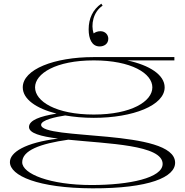

<svg xmlns="http://www.w3.org/2000/svg" viewBox="-20 -811 1007 1046"><path d="M491 -169C705 -169 877 -237 877 -335C877 -403 795 -456 673 -482H930V-500H494H491C275 -500 104 -433 104 -335C104 -271 177 -220 288 -192C198 -178 139 -156 138 -120C137 -85 203 -68 296 -56C117 -34 34 19 34 72C34 146 187 214 484 215C792 216 936 154 934 74C930 -110 204 -46 204 -131C204 -157 283 -174 335 -182C382 -174 435 -169 491 -169ZM491 -187C284 -187 171 -259 171 -335C171 -410 284 -482 491 -482C696 -482 810 -411 810 -335C810 -259 696 -187 491 -187ZM539 -780 532 -791C486 -759 463 -711 463 -651C463 -600 480 -558 523 -558C546 -558 570 -571 570 -600C570 -621 554 -641 527 -641C512 -641 500 -636 490 -629C474 -676 488 -747 539 -780ZM101 73C101 9 197 -28 352 -50C567 -28 866 -22 866 82C866 158 686 197 479 197C252 197 101 136 101 73Z"/></svg>

Font: Sprat Extended Light
Style: Regular
Weight: 300
Width: 9
Designer: Ethan Nakache
Foundry: Collletttivo
Version: Version 2.000;Glyphs 3.2 (3217)